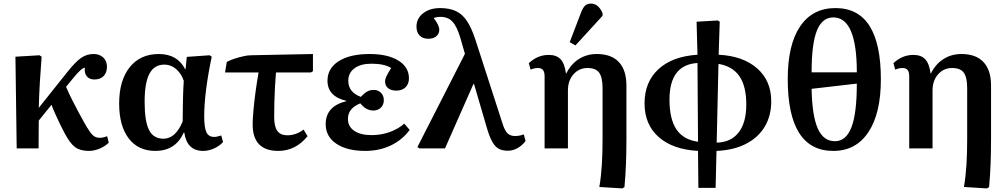

<svg xmlns="http://www.w3.org/2000/svg" viewBox="-20 -827 5603 1070"><path d="M475 14Q427 14 398.5 -7Q370 -28 340 -85Q329 -105 315 -134Q301 -163 288 -192Q275 -221 267 -243L196 -155L195 0H73L66 -511L200 -519L212 -511Q206 -436 202 -367Q198 -298 196 -226L358 -429Q402 -484 433 -505Q464 -526 501 -526Q535 -526 555.5 -506.5Q576 -487 576 -455Q576 -422 557.5 -403Q539 -384 507 -384Q478 -384 463.5 -402Q449 -420 453 -450Q443 -449 426.5 -434Q410 -419 390 -394L348 -343Q363 -308 386 -262.5Q409 -217 447 -148Q468 -111 481.5 -92Q495 -73 507.5 -66Q520 -59 537 -59Q554 -59 577 -68L586 -32Q565 -11 534.5 1.5Q504 14 475 14Z M846 14Q750 14 697 -56Q644 -126 644 -250Q644 -379 703 -452.5Q762 -526 865 -526Q969 -526 1012 -441H1014L1021 -510L1148 -519L1160 -511Q1140 -417 1129 -331.5Q1118 -246 1118 -180Q1118 -115 1130.5 -89.5Q1143 -64 1174 -64Q1189 -64 1213 -72L1223 -35Q1201 -12 1171.5 1Q1142 14 1112 14Q1022 14 1007 -88H1004Q958 14 846 14ZM891 -54Q958 -54 998 -150Q998 -203 999.5 -266.5Q1001 -330 1004 -377Q990 -418 961 -442.5Q932 -467 896 -467Q840 -467 813 -416.5Q786 -366 786 -260Q786 -151 810.5 -102.5Q835 -54 891 -54Z M1531 14Q1388 14 1388 -134Q1388 -160 1392 -207Q1396 -254 1403.5 -310.5Q1411 -367 1421 -423H1234L1244 -482Q1262 -492 1287 -500Q1312 -508 1336.5 -513.5Q1361 -519 1377 -519L1724 -526V-430L1712 -423H1518Q1515 -389 1512.5 -345Q1510 -301 1509 -256Q1508 -211 1508 -174Q1508 -122 1525.5 -97.5Q1543 -73 1581 -73Q1630 -73 1672 -105L1694 -68Q1627 14 1531 14Z M2015 14Q1914 14 1854.5 -26Q1795 -66 1795 -135Q1795 -235 1910 -263V-265Q1805 -290 1805 -377Q1805 -446 1867.5 -486Q1930 -526 2039 -526Q2141 -526 2200 -489.5Q2259 -453 2259 -391Q2259 -359 2240 -340.5Q2221 -322 2189 -322Q2160 -322 2143 -335.5Q2126 -349 2126 -373Q2126 -386 2133.5 -402Q2141 -418 2160 -448Q2122 -472 2050 -472Q1990 -472 1955.5 -446.5Q1921 -421 1921 -377Q1921 -313 1991 -287Q2010 -308 2026.5 -317Q2043 -326 2062 -326Q2087 -326 2103 -310Q2119 -294 2119 -269Q2119 -243 2102.5 -227Q2086 -211 2060 -211Q2020 -211 1988 -251Q1919 -224 1919 -164Q1919 -122 1954 -98Q1989 -74 2051 -74Q2104 -74 2151.5 -91Q2199 -108 2233 -138L2263 -103Q2222 -47 2158 -16.5Q2094 14 2015 14Z M2899 -78 2909 -41Q2890 -16 2864 -1.5Q2838 13 2810 13Q2779 13 2758.5 1.5Q2738 -10 2722 -39.5Q2706 -69 2691 -122L2622 -358H2618L2460 0H2318L2306 -7L2571 -527L2546 -614Q2527 -679 2502 -706Q2477 -733 2435 -733Q2412 -733 2397 -726Q2428 -687 2428 -661Q2428 -638 2411 -624.5Q2394 -611 2367 -611Q2336 -611 2318.5 -629Q2301 -647 2301 -679Q2301 -724 2338 -753Q2375 -782 2433 -782Q2484 -782 2520 -765.5Q2556 -749 2581.5 -711Q2607 -673 2628 -610L2781 -137Q2793 -99 2808.5 -84Q2824 -69 2850 -69Q2875 -69 2899 -78Z M3448 223 3320 215Q3330 156 3334 91.5Q3338 27 3338 -52V-335Q3338 -396 3319 -422Q3300 -448 3254 -448Q3207 -448 3176 -413Q3145 -378 3145 -323V0H3015V-401Q3015 -426 3006 -437Q2997 -448 2978 -448Q2958 -448 2937 -439L2927 -475Q2976 -521 3038 -521Q3082 -521 3104.5 -496.5Q3127 -472 3134 -418H3136Q3162 -470 3206 -498Q3250 -526 3306 -526Q3387 -526 3429 -481Q3471 -436 3471 -350V-55Q3471 21 3468.5 86.5Q3466 152 3460 216ZM3187 -574 3155 -592 3218 -757Q3229 -785 3241 -796Q3253 -807 3273 -807Q3315 -807 3338 -754V-739Z M3872 220 3870 14Q3729 6 3650.5 -63.5Q3572 -133 3572 -251Q3572 -370 3649.5 -441.5Q3727 -513 3867 -522L3862 -706L3980 -713L3991 -706L3985 -522Q4121 -515 4199.5 -446Q4278 -377 4278 -263Q4278 -181 4241.5 -120.5Q4205 -60 4136.5 -25Q4068 10 3973 14L3968 220ZM3870 -37 3867 -476Q3711 -466 3711 -272Q3711 -163 3750 -105.5Q3789 -48 3870 -37ZM3974 -32Q4054 -34 4096.5 -89Q4139 -144 4139 -244Q4139 -347 4100.5 -402.5Q4062 -458 3984 -471Z M4624 14Q4370 14 4370 -387Q4370 -578 4439 -680Q4508 -782 4636 -782Q4889 -782 4889 -385Q4889 -195 4819.5 -90.5Q4750 14 4624 14ZM4503 -424H4755Q4755 -730 4624 -730Q4562 -730 4532.5 -656.5Q4503 -583 4503 -424ZM4633 -40Q4695 -40 4725 -117.5Q4755 -195 4755 -361L4503 -332Q4506 -181 4537.5 -110.5Q4569 -40 4633 -40Z M5480 223 5352 215Q5362 156 5366 91.5Q5370 27 5370 -52V-335Q5370 -396 5351 -422Q5332 -448 5286 -448Q5239 -448 5208 -413Q5177 -378 5177 -323V0H5047V-401Q5047 -426 5038 -437Q5029 -448 5010 -448Q4990 -448 4969 -439L4959 -475Q5008 -521 5070 -521Q5114 -521 5136.5 -496.5Q5159 -472 5166 -418H5168Q5194 -470 5238 -498Q5282 -526 5338 -526Q5419 -526 5461 -481Q5503 -436 5503 -350V-55Q5503 21 5500.5 86.5Q5498 152 5492 216Z"/></svg>

Font: Literata 36pt SemiBold
Style: Regular
Weight: 600
Designer: Latin by Veronika Burian and Jose Scaglione. Greek by Irene Vlachou. Cyrillic by Vera Evstafieva.
Foundry: TypeTogether
Version: Version 3.002